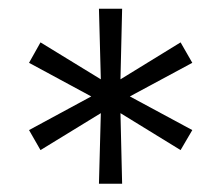

<svg xmlns="http://www.w3.org/2000/svg" viewBox="-20 -748 517 449"><path d="M211.4 -318.4 215.8 -483.4 74.7 -397 47.9 -443.8 193.4 -522.5 47.9 -601.1 74.7 -648.9 215.8 -562.5 211.4 -727.5H265.6L261.7 -562.5L402.3 -648.9L429.7 -601.1L283.7 -522.5L429.7 -443.8L402.3 -397L261.7 -483.4L265.6 -318.4Z"/></svg>

Font: Inter 24pt Light
Style: Regular
Weight: 300
Designer: Rasmus Andersson
Foundry: rsms
Version: Version 4.001;git-66647c0bb